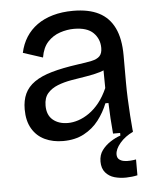

<svg xmlns="http://www.w3.org/2000/svg" viewBox="-52 -575 660 809"><g transform="rotate(-5 278.0 -170.0)"><path d="M198 13Q155 13 121 -3Q87 -19 67.5 -52Q48 -85 48 -134Q48 -172 61 -200Q74 -228 102.5 -248Q131 -268 176.5 -281Q222 -294 286 -303Q324 -308 347 -313Q370 -318 381 -329.5Q392 -341 392 -364Q392 -402 366 -428Q340 -454 284 -454Q255 -454 225 -444Q195 -434 173 -410.5Q151 -387 144 -345L61 -372Q69 -409 87.5 -438Q106 -467 134.5 -487.5Q163 -508 201.5 -519Q240 -530 287 -530Q353 -530 396 -508Q439 -486 461 -440.5Q483 -395 483 -324V-210Q483 -178 484.5 -141.5Q486 -105 488.5 -68.5Q491 -32 494 0H410Q407 -32 405 -64.5Q403 -97 402 -130H389Q374 -92 349 -59.5Q324 -27 286.5 -7Q249 13 198 13ZM225 -61Q246 -61 269 -68.5Q292 -76 315 -92Q338 -108 358 -133Q378 -158 394 -194L393 -292L420 -287Q404 -271 377.5 -263Q351 -255 319 -250Q287 -245 255 -239.5Q223 -234 196.5 -223.5Q170 -213 153.5 -194Q137 -175 137 -142Q137 -102 161.5 -81.5Q186 -61 225 -61ZM497 184Q475 189 449 189.5Q423 190 400 183.5Q377 177 362 159.5Q347 142 347 113Q347 85 361.5 65.5Q376 46 397.5 32Q419 18 440 11V-6H494V0Q460 16 438.5 41.5Q417 67 417 89Q417 103 425.5 110Q434 117 446.5 119Q459 121 473 120Q487 119 497 117Z"/></g></svg>

Font: Bricolage Grotesque 16pt
Style: Regular
Weight: 400
Version: Version 1.001;gftools[0.9.33.dev8+g029e19f]